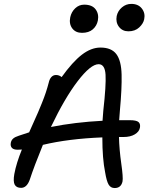

<svg xmlns="http://www.w3.org/2000/svg" viewBox="-20 -952 766 981"><path d="M636.2 -792Q605.5 -792 587.9 -814.9Q570.3 -837.9 576.2 -870.1Q582 -896.5 603 -914.3Q624 -932.1 650.9 -932.1Q686.5 -932.1 704.8 -908.4Q723.1 -884.8 716.8 -854Q712.4 -831.5 691.2 -811.8Q669.9 -792 636.2 -792ZM398.9 -784.2Q366.2 -784.2 349.1 -807.1Q332 -830.1 338.9 -863.8Q344.7 -891.1 364.3 -909.7Q383.8 -928.2 410.2 -928.2Q450.7 -928.2 468.5 -904.3Q486.3 -880.4 480 -847.2Q474.6 -819.8 454.1 -802Q433.6 -784.2 398.9 -784.2ZM70.8 -187Q49.3 -187 40.8 -196.5Q32.2 -206.1 35.2 -222.2Q37.6 -235.4 47.1 -243.9Q56.6 -252.4 77.1 -258.8Q120.1 -273.4 128.9 -275.9Q134.3 -288.1 150.6 -324.5Q167 -360.8 174.6 -378.4Q182.1 -396 194.1 -425.5Q206.1 -455.1 214.4 -480.2Q222.7 -505.4 229 -529.8Q232.9 -547.9 242.4 -558.3Q252 -568.8 266.1 -568.8Q282.7 -568.8 294.9 -558.1Q350.6 -635.7 398.2 -672.4Q445.8 -709 493.2 -709Q549.3 -709 574.5 -675.5Q599.6 -642.1 601.3 -570.8Q603 -499.5 592.8 -389.2Q590.8 -372.6 588.9 -337.9H643.1Q676.8 -337.9 687.7 -328.4Q698.7 -318.8 694.8 -298.8Q690.9 -278.8 668.5 -265.4Q646 -252 610.8 -252H587.9Q589.4 -188 599.6 -116.5Q609.9 -44.9 606 -24.9Q598.6 8.8 565.9 8.8Q545.4 8.8 534.9 -9Q524.4 -26.9 517.1 -71.8Q502.9 -141.1 502.9 -250Q330.1 -243.2 199.2 -211.9Q154.8 -103.5 131.8 -33.2Q116.7 7.8 87.9 7.8Q64 7.8 55.2 -8.3Q46.4 -24.4 53.2 -63Q63.5 -118.7 91.8 -188Q88.4 -188 81.3 -187.5Q74.2 -187 70.8 -187ZM483.9 -624Q443.4 -624 377 -537.4Q310.5 -450.7 240.2 -303.2Q363.3 -327.6 503.9 -335Q505.9 -369.1 507.8 -386.2Q522.5 -516.6 519.3 -570.3Q516.1 -624 483.9 -624Z"/></svg>

Font: Shantell Sans Normal
Style: Italic
Weight: 400
Italic angle: -11.31°
Designer: Stephen Nixon, Anya Danilova, Shantell Martin
Foundry: Arrow Type
Version: Version 1.006;[559af2be0]